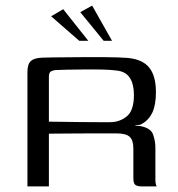

<svg xmlns="http://www.w3.org/2000/svg" viewBox="-20 -666 637 686"><path d="M362.5 -189.4Q362.5 -189.4 334.1 -189.4Q305.8 -189.4 259 -189.2Q212.2 -189.1 154.7 -188.4V0H78V-408.3Q78 -437.3 90.7 -448.3Q103.3 -459.3 132 -460Q147 -460.7 171.5 -460.9Q196 -461 226.1 -461.4Q256.3 -461.7 287.9 -461.9Q319.4 -462 348.7 -461.9Q378 -461.7 400.9 -460.9Q423.7 -460 436.7 -459Q489.5 -454 513.3 -424.3Q537.1 -394.6 537.1 -337Q537.1 -291.1 524.5 -264.2Q512 -237.4 487.4 -223.6Q484.3 -221.1 477.4 -219.5Q470.6 -218 463.9 -218V-216Q467.7 -216 472.8 -216Q477.9 -216 480.7 -215.7Q518.7 -208.7 526.9 -185.5Q535.2 -162.3 535.2 -138.3V-23.7Q535.2 -14.3 537 -7.7Q538.7 -1 539.7 0H486.2Q472.2 0 464.4 -4.8Q456.5 -9.6 456.5 -29.5V-134.7Q456.5 -165.7 443 -177.5Q429.5 -189.4 395.5 -189.4ZM154.7 -231.3Q169.1 -231.3 199.2 -230.8Q229.3 -230.3 264.7 -229.9Q300 -229.5 330.1 -229.5Q360.2 -229.5 373.9 -229.5Q407.2 -229.5 432.8 -250.1Q458.5 -270.6 458.5 -326.6Q458.5 -365.2 443.9 -387.8Q429.4 -410.5 396.8 -414Q376.4 -416.7 345.4 -417.5Q314.4 -418.2 281.2 -417.8Q248 -417.5 220.1 -417Q192.2 -416.5 177.8 -415.7Q174.6 -415.7 164.6 -412.2Q154.7 -408.7 154.7 -392.3ZM263.1 -520.3 162.7 -607.8 205.9 -633.1 295.4 -520.3ZM350.3 -520.3 266.8 -622.5 309.2 -646 380.2 -520.3Z"/></svg>

Font: Genos Thin
Style: Regular
Weight: 100
Designer: Robert E. Leuschke
Foundry: Robert E. Leuschke
Version: Version 1.010